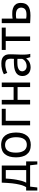

<svg xmlns="http://www.w3.org/2000/svg" viewBox="1302 -1840 663 3306"><g transform="rotate(-90 1633.0 -187.5)"><path d="M506.8 -68.4Q489.3 -68.4 435.5 -68.4Q435.5 -173.8 435.5 -488.3Q362.3 -488.3 140.6 -488.3Q139.6 -436.5 135.7 -391.6Q132.8 -346.7 128.9 -309.6Q125 -272.5 119.1 -241.2Q113.3 -209 107.4 -184.6Q101.6 -160.2 95.7 -139.6Q88.9 -120.1 83 -106.4Q76.2 -92.8 71.3 -83Q66.4 -73.2 62.5 -68.4Q43 -68.4 4.9 -68.4Q4.9 -20.5 4.9 124Q17.6 124 57.6 124Q61.5 92.8 72.3 0Q164.1 0 439.5 0Q443.4 31.2 454.1 124Q467.8 124 506.8 124Q506.8 112.3 506.8 87.9Q506.8 64.5 506.8 28.3Q506.8 -7.8 506.8 -32.2Q506.8 -55.7 506.8 -68.4ZM140.6 -68.4Q148.4 -84 156.2 -101.6Q163.1 -120.1 169.9 -141.6Q175.8 -163.1 180.7 -186.5Q185.5 -209 190.4 -232.4Q195.3 -257.8 198.2 -281.2Q201.2 -305.7 204.1 -330.1Q206.1 -354.5 208 -376Q210 -398.4 210.9 -418.9Q259.8 -418.9 357.4 -418.9Q357.4 -331.1 357.4 -67.4Q355.5 -67.4 347.7 -67.4Q347.7 -67.4 346.7 -67.4Q346.7 -67.4 345.7 -67.4Q345.7 -67.4 344.7 -67.4Q344.7 -67.4 343.8 -67.4Q343.8 -67.4 342.8 -67.4Q342.8 -67.4 341.8 -67.4Q341.8 -67.4 340.8 -67.4Q340.8 -67.4 339.8 -67.4Q339.8 -67.4 337.9 -67.4Q337.9 -67.4 336.9 -67.4Q336.9 -67.4 335.9 -67.4Q335.9 -67.4 335 -67.4Q335 -67.4 334 -67.4Q334 -67.4 333 -67.4Q333 -67.4 332 -67.4Q332 -67.4 331.1 -67.4Q331.1 -67.4 330.1 -67.4Q330.1 -67.4 329.1 -67.4Q329.1 -67.4 328.1 -67.4Q328.1 -67.4 327.1 -67.4Q327.1 -67.4 326.2 -67.4Q326.2 -67.4 325.2 -67.4Q324.2 -67.4 323.2 -67.4Q323.2 -67.4 322.3 -67.4Q322.3 -67.4 321.3 -67.4Q321.3 -67.4 320.3 -67.4Q320.3 -67.4 319.3 -67.4Q319.3 -67.4 318.4 -67.4Q318.4 -67.4 317.4 -67.4Q317.4 -67.4 316.4 -67.4Q316.4 -67.4 315.4 -67.4Q315.4 -67.4 314.5 -67.4Q313.5 -67.4 312.5 -67.4Q312.5 -67.4 311.5 -67.4Q311.5 -67.4 310.5 -67.4Q310.5 -67.4 309.6 -67.4Q309.6 -67.4 308.6 -67.4Q308.6 -67.4 307.6 -67.4Q307.6 -67.4 306.6 -67.4Q306.6 -67.4 305.7 -67.4Q305.7 -67.4 304.7 -67.4Q304.7 -67.4 302.7 -67.4Q302.7 -67.4 301.8 -67.4Q301.8 -67.4 300.8 -67.4Q300.8 -67.4 299.8 -67.4Q299.8 -67.4 298.8 -67.4Q298.8 -67.4 297.9 -67.4Q297.9 -67.4 296.9 -67.4Q296.9 -67.4 295.9 -67.4Q295.9 -67.4 294.9 -67.4Q294.9 -67.4 293 -67.4Q293 -67.4 292 -67.4Q292 -67.4 291 -67.4Q291 -67.4 290 -67.4Q290 -67.4 289.1 -67.4Q289.1 -67.4 288.1 -67.4Q288.1 -67.4 287.1 -67.4Q287.1 -67.4 285.2 -67.4Q285.2 -67.4 284.2 -67.4Q284.2 -67.4 283.2 -67.4Q283.2 -67.4 282.2 -67.4Q282.2 -67.4 281.2 -67.4Q281.2 -67.4 280.3 -67.4Q280.3 -67.4 279.3 -67.4Q279.3 -67.4 278.3 -67.4Q277.3 -67.4 276.4 -67.4Q276.4 -67.4 275.4 -67.4Q275.4 -67.4 274.4 -67.4Q274.4 -67.4 273.4 -67.4Q273.4 -67.4 272.5 -67.4Q272.5 -67.4 271.5 -67.4Q271.5 -67.4 270.5 -67.4Q270.5 -67.4 269.5 -67.4Q268.6 -67.4 267.6 -67.4Q267.6 -67.4 266.6 -67.4Q266.6 -67.4 265.6 -67.4Q265.6 -67.4 264.6 -67.4Q264.6 -67.4 263.7 -67.4Q263.7 -67.4 262.7 -67.4Q262.7 -67.4 261.7 -67.4Q261.7 -67.4 260.7 -67.4Q260.7 -67.4 259.8 -67.4Q259.8 -67.4 258.8 -67.4Q258.8 -67.4 257.8 -67.4Q257.8 -67.4 256.8 -67.4Q256.8 -67.4 255.9 -67.4Q255.9 -67.4 254.9 -67.4Q254.9 -67.4 253.9 -67.4Q253.9 -67.4 252.9 -67.4Q252.9 -67.4 252 -67.4Q252 -67.4 251 -67.4Q251 -67.4 250 -67.4Q250 -67.4 249 -67.4Q249 -67.4 248 -67.4Q248 -67.4 247.1 -67.4Q247.1 -67.4 246.1 -67.4Q246.1 -67.4 245.1 -67.4Q245.1 -67.4 244.1 -67.4Q244.1 -67.4 243.2 -67.4Q243.2 -67.4 242.2 -67.4Q242.2 -67.4 241.2 -67.4Q241.2 -67.4 240.2 -67.4Q240.2 -67.4 239.3 -67.4Q238.3 -67.4 237.3 -67.4Q237.3 -67.4 236.3 -67.4Q236.3 -67.4 235.4 -67.4Q235.4 -67.4 234.4 -67.4Q234.4 -67.4 233.4 -67.4Q233.4 -67.4 232.4 -67.4Q232.4 -67.4 231.4 -67.4Q231.4 -67.4 230.5 -67.4Q230.5 -67.4 229.5 -67.4Q229.5 -67.4 228.5 -67.4Q228.5 -67.4 227.5 -67.4Q227.5 -67.4 226.6 -67.4Q226.6 -67.4 225.6 -67.4Q225.6 -67.4 224.6 -67.4Q224.6 -67.4 223.6 -67.4Q223.6 -67.4 222.7 -67.4Q222.7 -67.4 221.7 -67.4Q221.7 -67.4 220.7 -67.4Q220.7 -67.4 219.7 -67.4Q219.7 -67.4 218.8 -67.4Q218.8 -67.4 217.8 -67.4Q217.8 -67.4 216.8 -67.4Q216.8 -67.4 215.8 -67.4Q215.8 -67.4 214.8 -67.4Q214.8 -67.4 213.9 -67.4Q213.9 -67.4 212.9 -67.4Q212.9 -67.4 211.9 -67.4Q211.9 -67.4 210.9 -67.4Q210.9 -67.4 210 -67.4Q210 -67.4 209 -67.4Q209 -67.4 208 -67.4Q208 -67.4 207 -67.4Q207 -67.4 206.1 -67.4Q206.1 -67.4 205.1 -67.4Q205.1 -67.4 204.1 -67.4Q204.1 -67.4 203.1 -67.4Q203.1 -67.4 202.1 -67.4Q202.1 -67.4 201.2 -67.4Q201.2 -67.4 200.2 -67.4Q200.2 -67.4 199.2 -67.4Q199.2 -67.4 198.2 -67.4Q198.2 -67.4 197.3 -67.4Q197.3 -67.4 196.3 -67.4Q196.3 -67.4 195.3 -67.4Q195.3 -67.4 194.3 -67.4Q194.3 -67.4 193.4 -67.4Q193.4 -67.4 192.4 -67.4Q192.4 -67.4 191.4 -67.4Q191.4 -67.4 190.4 -67.4Q190.4 -67.4 189.5 -67.4Q189.5 -67.4 188.5 -67.4Q188.5 -67.4 187.5 -67.4Q187.5 -67.4 186.5 -67.4Q186.5 -67.4 185.5 -67.4Q185.5 -67.4 184.6 -67.4Q184.6 -67.4 183.6 -67.4Q183.6 -67.4 182.6 -67.4Q182.6 -67.4 181.6 -67.4Q181.6 -67.4 180.7 -67.4Q180.7 -67.4 179.7 -67.4Q179.7 -67.4 178.7 -67.4Q178.7 -67.4 177.7 -67.4Q177.7 -67.4 176.8 -67.4Q176.8 -67.4 175.8 -67.4Q175.8 -67.4 174.8 -67.4Q174.8 -67.4 173.8 -67.4Q173.8 -67.4 172.9 -67.4Q172.9 -67.4 171.9 -67.4Q171.9 -67.4 170.9 -67.4Q170.9 -67.4 169.9 -67.4Q169.9 -67.4 168.9 -67.4Q168.9 -67.4 168 -67.4Q168 -67.4 167 -67.4Q167 -67.4 166 -67.4Q166 -67.4 165 -67.4Q165 -67.4 164.1 -67.4Q164.1 -67.4 163.1 -67.4Q163.1 -67.4 163.1 -67.4Q163.1 -67.4 162.1 -67.4Q162.1 -67.4 161.1 -67.4Q161.1 -67.4 160.2 -67.4Q160.2 -67.4 159.2 -67.4Q159.2 -67.4 158.2 -67.4Q158.2 -67.4 157.2 -67.4Q157.2 -67.4 156.2 -67.4Q156.2 -67.4 155.3 -67.4Q155.3 -67.4 154.3 -67.4Q154.3 -67.4 153.3 -67.4Q153.3 -67.4 152.3 -67.4Q152.3 -67.4 151.4 -67.4Q151.4 -67.4 150.4 -67.4Q149.4 -67.4 148.4 -67.4Q148.4 -67.4 147.5 -67.4Q147.5 -67.4 146.5 -67.4Q146.5 -67.4 145.5 -67.4Q145.5 -67.4 144.5 -67.4Q144.5 -67.4 143.6 -67.4Q143.6 -67.4 142.6 -67.4Q142.6 -67.4 141.6 -67.4Q141.6 -67.4 140.6 -67.4Q140.6 -67.4 140.6 -68.4Z M588.9 -138.7Q594.7 -115.2 604.5 -94.7Q614.3 -74.2 627.9 -57.6Q641.6 -41 657.2 -27.3Q673.8 -14.6 694.3 -5.9Q714.8 2.9 738.3 6.8Q762.7 11.7 790 11.7Q840.8 11.7 880.9 -4.9Q920.9 -20.5 948.2 -53.7Q975.6 -86.9 990.2 -133.8Q1003.9 -181.6 1003.9 -244.1Q1003.9 -272.5 1000 -298.8Q997.1 -325.2 991.2 -348.6Q984.4 -372.1 974.6 -392.6Q964.8 -413.1 952.1 -429.7Q938.5 -446.3 921.9 -460Q905.3 -472.7 884.8 -481.4Q864.3 -490.2 840.8 -494.1Q817.4 -499 790 -499Q738.3 -499 698.2 -482.4Q658.2 -466.8 630.9 -433.6Q603.5 -400.4 589.8 -353.5Q576.2 -305.7 576.2 -243.2Q576.2 -214.8 579.1 -188.5Q582 -162.1 588.9 -138.7ZM790 -431.6Q807.6 -431.6 823.2 -427.7Q838.9 -422.9 851.6 -416Q864.3 -408.2 874 -398.4Q884.8 -388.7 892.6 -376Q899.4 -362.3 905.3 -347.7Q911.1 -333 915 -316.4Q918.9 -298.8 920.9 -281.2Q922.9 -262.7 922.9 -244.1Q922.9 -149.4 889.6 -102.5Q856.4 -55.7 790 -56.6Q771.5 -56.6 756.8 -60.5Q741.2 -64.5 728.5 -72.3Q715.8 -79.1 705.1 -89.8Q694.3 -99.6 687.5 -113.3Q679.7 -126 673.8 -140.6Q668 -155.3 664.1 -172.9Q660.2 -189.5 659.2 -207Q657.2 -224.6 657.2 -244.1Q657.2 -337.9 690.4 -384.8Q723.6 -431.6 790 -431.6Z M1412.1 -488.3Q1340.8 -488.3 1127 -488.3Q1127 -366.2 1127 0Q1146.5 0 1205.1 0Q1205.1 -105.5 1205.1 -419.9Q1256.8 -419.9 1412.1 -419.9Q1412.1 -437.5 1412.1 -488.3Z M1786.1 0Q1805.7 0 1864.3 0Q1864.3 -122.1 1864.3 -488.3Q1844.7 -488.3 1786.1 -488.3Q1786.1 -437.5 1786.1 -284.2Q1730.5 -284.2 1565.4 -284.2Q1565.4 -335 1565.4 -488.3Q1545.9 -488.3 1487.3 -488.3Q1487.3 -366.2 1487.3 0Q1506.8 0 1565.4 0Q1565.4 -53.7 1565.4 -215.8Q1620.1 -215.8 1786.1 -215.8Q1786.1 -162.1 1786.1 0Z M2031.2 -393.6Q2038.1 -397.5 2045.9 -400.4Q2053.7 -404.3 2062.5 -407.2Q2071.3 -410.2 2081.1 -413.1Q2089.8 -416 2099.6 -417Q2109.4 -419.9 2120.1 -421.9Q2129.9 -423.8 2139.6 -424.8Q2149.4 -425.8 2158.2 -426.8Q2167 -426.8 2174.8 -426.8Q2203.1 -426.8 2222.7 -421.9Q2243.2 -416 2252.9 -405.3Q2263.7 -395.5 2269.5 -376Q2274.4 -357.4 2274.4 -330.1Q2274.4 -318.4 2273.4 -304.7Q2273.4 -292 2271.5 -277.3Q2264.6 -279.3 2257.8 -279.3Q2252 -279.3 2245.1 -279.3Q2236.3 -279.3 2217.8 -279.3Q2191.4 -279.3 2167 -277.3Q2141.6 -276.4 2120.1 -272.5Q2098.6 -268.6 2079.1 -262.7Q2058.6 -255.9 2043 -247.1Q2027.3 -239.3 2015.6 -227.5Q2002.9 -216.8 1994.1 -202.1Q1985.4 -187.5 1981.4 -169.9Q1976.6 -152.3 1976.6 -129.9Q1976.6 -113.3 1979.5 -99.6Q1982.4 -85.9 1988.3 -72.3Q1994.1 -59.6 2002 -48.8Q2008.8 -38.1 2018.6 -28.3Q2028.3 -19.5 2040 -12.7Q2051.8 -5.9 2065.4 -1Q2079.1 2.9 2092.8 5.9Q2107.4 8.8 2123 8.8Q2138.7 8.8 2153.3 6.8Q2167 4.9 2178.7 2Q2191.4 -2 2202.1 -5.9Q2212.9 -10.7 2221.7 -14.6Q2231.4 -20.5 2239.3 -26.4Q2247.1 -32.2 2253.9 -39.1Q2260.7 -45.9 2265.6 -52.7Q2270.5 -58.6 2275.4 -65.4Q2277.3 -65.4 2280.3 -65.4Q2285.2 -48.8 2300.8 2.9Q2315.4 2.9 2358.4 2.9Q2354.5 -10.7 2351.6 -25.4Q2348.6 -40 2347.7 -56.6Q2345.7 -72.3 2345.7 -89.8Q2344.7 -107.4 2344.7 -125Q2344.7 -149.4 2345.7 -176.8Q2345.7 -203.1 2347.7 -230.5Q2348.6 -257.8 2349.6 -287.1Q2350.6 -315.4 2350.6 -344.7Q2350.6 -358.4 2349.6 -371.1Q2348.6 -383.8 2345.7 -397.5Q2342.8 -411.1 2337.9 -422.9Q2332 -434.6 2323.2 -445.3Q2315.4 -457 2304.7 -465.8Q2293 -474.6 2277.3 -481.4Q2261.7 -488.3 2241.2 -492.2Q2220.7 -495.1 2195.3 -495.1Q2168.9 -495.1 2143.6 -493.2Q2117.2 -490.2 2092.8 -484.4Q2068.4 -479.5 2046.9 -470.7Q2025.4 -462.9 2005.9 -451.2Q2005.9 -451.2 2006.8 -450.2Q2006.8 -450.2 2007.8 -449.2Q2007.8 -449.2 2007.8 -448.2Q2007.8 -448.2 2007.8 -447.3Q2007.8 -447.3 2008.8 -446.3Q2008.8 -446.3 2009.8 -444.3Q2009.8 -444.3 2009.8 -443.4Q2009.8 -443.4 2009.8 -442.4Q2009.8 -442.4 2010.7 -441.4Q2010.7 -441.4 2010.7 -440.4Q2010.7 -440.4 2011.7 -439.5Q2011.7 -439.5 2011.7 -439.5Q2011.7 -439.5 2011.7 -438.5Q2011.7 -438.5 2012.7 -437.5Q2012.7 -437.5 2012.7 -436.5Q2012.7 -436.5 2012.7 -435.5Q2012.7 -435.5 2013.7 -434.6Q2013.7 -434.6 2013.7 -433.6Q2013.7 -433.6 2013.7 -433.6Q2013.7 -433.6 2014.6 -432.6Q2014.6 -432.6 2014.6 -431.6Q2014.6 -431.6 2014.6 -430.7Q2014.6 -430.7 2015.6 -429.7Q2015.6 -429.7 2015.6 -429.7Q2015.6 -429.7 2016.6 -427.7Q2016.6 -427.7 2016.6 -426.8Q2016.6 -426.8 2016.6 -426.8Q2016.6 -425.8 2017.6 -424.8Q2017.6 -424.8 2017.6 -423.8Q2017.6 -423.8 2018.6 -422.9Q2018.6 -422.9 2018.6 -421.9Q2018.6 -421.9 2019.5 -420.9Q2019.5 -420.9 2019.5 -419.9Q2019.5 -419.9 2019.5 -418.9Q2019.5 -418.9 2020.5 -418Q2020.5 -418 2020.5 -418Q2020.5 -418 2020.5 -417Q2020.5 -417 2020.5 -417Q2020.5 -417 2021.5 -415Q2021.5 -415 2021.5 -414.1Q2021.5 -414.1 2022.5 -414.1Q2022.5 -414.1 2022.5 -413.1Q2022.5 -413.1 2022.5 -412.1Q2022.5 -412.1 2023.4 -411.1Q2023.4 -411.1 2023.4 -410.2Q2023.4 -410.2 2024.4 -409.2Q2024.4 -409.2 2024.4 -408.2Q2024.4 -408.2 2024.4 -407.2Q2024.4 -407.2 2025.4 -406.2Q2025.4 -406.2 2025.4 -405.3Q2025.4 -405.3 2026.4 -404.3Q2026.4 -404.3 2026.4 -403.3Q2026.4 -403.3 2027.3 -402.3Q2027.3 -402.3 2027.3 -401.4Q2027.3 -401.4 2027.3 -400.4Q2027.3 -400.4 2028.3 -399.4Q2028.3 -399.4 2028.3 -397.5Q2028.3 -397.5 2029.3 -396.5Q2029.3 -396.5 2029.3 -395.5Q2029.3 -395.5 2030.3 -394.5Q2030.3 -394.5 2031.2 -393.6ZM2082 -82Q2070.3 -92.8 2064.5 -107.4Q2057.6 -121.1 2057.6 -137.7Q2057.6 -150.4 2061.5 -160.2Q2064.5 -170.9 2071.3 -178.7Q2078.1 -186.5 2086.9 -192.4Q2095.7 -198.2 2105.5 -203.1Q2117.2 -208 2129.9 -211.9Q2142.6 -215.8 2157.2 -216.8Q2171.9 -218.8 2186.5 -218.8Q2201.2 -219.7 2215.8 -219.7Q2222.7 -219.7 2230.5 -219.7Q2237.3 -219.7 2244.1 -219.7Q2251 -219.7 2257.8 -218.8Q2264.6 -218.8 2271.5 -217.8Q2271.5 -190.4 2271.5 -136.7Q2269.5 -130.9 2265.6 -124Q2261.7 -118.2 2256.8 -110.4Q2252 -103.5 2245.1 -97.7Q2238.3 -90.8 2230.5 -85Q2222.7 -80.1 2213.9 -75.2Q2204.1 -71.3 2193.4 -67.4Q2183.6 -63.5 2170.9 -61.5Q2158.2 -59.6 2144.5 -59.6Q2125 -59.6 2110.4 -65.4Q2094.7 -71.3 2082 -82Z M2810.5 -488.3Q2714.8 -488.3 2425.8 -488.3Q2425.8 -470.7 2425.8 -419.9Q2463.9 -419.9 2579.1 -419.9Q2579.1 -315.4 2579.1 0Q2598.6 0 2657.2 0Q2657.2 -105.5 2657.2 -419.9Q2695.3 -419.9 2810.5 -419.9Q2810.5 -437.5 2810.5 -488.3Z M2965.8 -237.3Q2973.6 -239.3 2982.4 -241.2Q2991.2 -242.2 3001 -243.2Q3010.7 -243.2 3020.5 -244.1Q3029.3 -244.1 3037.1 -244.1Q3068.4 -244.1 3089.8 -237.3Q3112.3 -231.4 3126 -218.8Q3140.6 -206.1 3147.5 -189.5Q3154.3 -173.8 3154.3 -154.3Q3154.3 -132.8 3146.5 -115.2Q3139.6 -97.7 3125 -85.9Q3110.4 -74.2 3087.9 -68.4Q3064.5 -62.5 3034.2 -62.5Q3017.6 -62.5 3001 -63.5Q2983.4 -65.4 2964.8 -68.4Q2964.8 -100.6 2964.8 -128.9Q2964.8 -158.2 2964.8 -183.6Q2965.8 -198.2 2965.8 -211.9Q2965.8 -225.6 2965.8 -237.3ZM2964.8 -488.3Q2945.3 -488.3 2886.7 -488.3Q2886.7 -366.2 2886.7 0Q2919.9 2.9 2953.1 3.9Q2985.4 5.9 3016.6 5.9Q3073.2 5.9 3114.3 -3.9Q3156.2 -13.7 3182.6 -34.2Q3209 -53.7 3222.7 -85.9Q3235.4 -118.2 3235.4 -163.1Q3235.4 -177.7 3233.4 -192.4Q3230.5 -206.1 3225.6 -219.7Q3221.7 -233.4 3212.9 -244.1Q3205.1 -255.9 3193.4 -265.6Q3183.6 -276.4 3168.9 -283.2Q3154.3 -291 3136.7 -296.9Q3119.1 -302.7 3097.7 -305.7Q3076.2 -307.6 3050.8 -307.6Q3041 -307.6 3031.2 -307.6Q3020.5 -307.6 3009.8 -306.6Q3000 -305.7 2988.3 -304.7Q2976.6 -302.7 2964.8 -300.8Q2964.8 -363.3 2964.8 -488.3Z"/></g></svg>

Font: Aptus Gothic JP
Style: Medium
Weight: 400
Designer: Fuminori Ogawa / Motoya
Version: Version 1